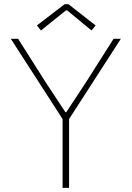

<svg xmlns="http://www.w3.org/2000/svg" viewBox="-20 -907 636 927"><path d="M282.2 0V-332L32.2 -719.7H67.4L201.2 -508.8L295.9 -365.2H299.8L394.5 -508.8L528.3 -719.7H563.5L313.5 -332V0ZM177.7 -759.8 158.2 -784.2 292 -886.7H310.5L441.4 -784.2L421.9 -759.8L304.7 -856.4H297.9Z"/></svg>

Font: Reddit Sans ExtraLight
Style: Regular
Weight: 250
Designer: Stephen Hutchings
Foundry: Reddit
Version: Version 1.014